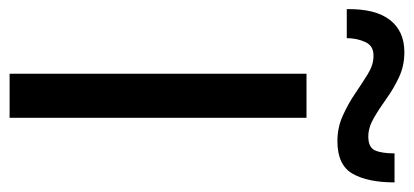

<svg xmlns="http://www.w3.org/2000/svg" viewBox="-336 -626 883 410"><g transform="rotate(90 106.0 -421.5)"><path d="M59 0V-634H153V0ZM203 -700Q174 -700 148.5 -711.5Q123 -723 101 -738Q79 -753 59.5 -765Q40 -777 22 -777Q0 -778 -8.5 -760Q-17 -742 -17 -720H-79Q-80 -781 -56 -812Q-32 -843 13 -843Q42 -843 66.5 -831.5Q91 -820 112.5 -804.5Q134 -789 154 -777.5Q174 -766 193 -766Q216 -766 222.5 -780Q229 -794 229 -822H291Q291 -765 272.5 -732.5Q254 -700 203 -700Z"/></g></svg>

Font: Matangi SemiBold
Style: Regular
Weight: 600
Designer: Prashant Pant
Foundry: The Graphic Ant
Version: Version 3.002